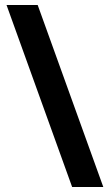

<svg xmlns="http://www.w3.org/2000/svg" viewBox="-20 -739 437 764"><path d="M130 -719 391 5H267L6 -719Z"/></svg>

Font: Noto Sans Display Condensed
Style: Bold
Weight: 700
Width: 3
Designer: Monotype Design Team
Foundry: Monotype Imaging Inc.
Version: Version 2.003